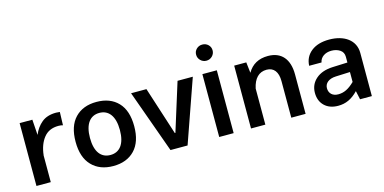

<svg xmlns="http://www.w3.org/2000/svg" viewBox="-72 -1146 3090 1543"><g transform="rotate(-15 1472.5 -374.0)"><path d="M76.7 0H195.8V-224.1H196.3C202.6 -282.2 220.2 -329.6 249 -366.2C277.8 -402.8 318.4 -420.9 371.6 -420.9C385.7 -420.9 398.4 -419.4 408.7 -416L412.1 -525.9C401.4 -527.3 391.1 -528.3 381.3 -528.3C331.1 -528.3 290.5 -515.6 260.7 -490.7C230.5 -465.8 207.5 -433.6 191.4 -394L182.6 -522.9H76.7Z M716.3 -527.8C640.6 -527.8 581.1 -504.9 537.6 -459.5C494.1 -414.1 472.2 -347.7 472.2 -261.2C472.2 -174.8 494.1 -108.4 538.1 -63C581.5 -17.6 641.1 5.4 716.3 5.4C791.5 5.4 851.1 -17.6 894.5 -63C938 -108.4 960 -174.8 960 -261.2C960 -347.7 938.5 -414.1 895 -459.5C851.6 -504.9 792 -527.8 716.3 -527.8ZM716.3 -436.5C792 -436.5 840.8 -378.4 840.8 -261.2C840.8 -144 793 -86.4 716.3 -86.4C639.6 -86.4 591.8 -144 591.8 -261.2C591.8 -378.4 640.1 -436.5 716.3 -436.5Z M1260.7 -123 1131.8 -522.9H1003.9L1191.9 0H1334L1517.6 -522.9H1390.6L1265.6 -123Z M1588.9 -686.5C1588.9 -668 1595.7 -651.9 1608.9 -638.7C1622.1 -625.5 1638.2 -618.7 1657.2 -618.7C1676.3 -618.7 1692.9 -625.5 1706.1 -638.7C1719.2 -651.9 1726.1 -668 1726.1 -686.5C1726.1 -705.6 1719.2 -721.2 1706.1 -733.9C1692.9 -746.6 1676.3 -752.9 1657.2 -752.9C1638.2 -752.9 1622.1 -746.6 1608.9 -733.9C1595.7 -721.2 1588.9 -705.6 1588.9 -686.5ZM1597.2 0H1717.3V-522.9H1597.2Z M1981 -300.3C1998 -380.4 2039.6 -423.8 2104 -423.8C2164.1 -423.8 2196.8 -380.9 2196.8 -304.7V0H2315.9V-329.1C2315.9 -455.6 2254.4 -527.8 2143.1 -527.8C2065.4 -527.8 2008.8 -496.6 1972.7 -433.6L1962.4 -522.9H1861.8V0H1981Z M2867.2 -359.4C2867.2 -466.8 2775.9 -527.8 2652.8 -527.8C2589.8 -527.8 2540 -513.2 2502.9 -483.9C2465.3 -454.1 2445.8 -415 2443.4 -365.7H2546.4C2553.7 -408.2 2593.3 -436.5 2646.5 -436.5C2673.3 -436.5 2697.3 -430.2 2717.3 -417C2737.3 -403.8 2747.1 -384.3 2747.1 -359.4V-311.5L2623.5 -306.6C2564.5 -304.2 2517.6 -288.1 2483.4 -258.3C2448.7 -228 2431.6 -189.5 2431.6 -143.1C2431.6 -98.1 2445.8 -62 2473.6 -35.2C2501.5 -8.3 2539.6 5.4 2586.9 5.4C2649.4 5.4 2701.2 -17.6 2753.4 -71.8L2769 0H2867.2ZM2534.7 -154.3C2534.7 -195.3 2568.8 -225.1 2627.9 -227.5L2747.1 -232.4V-149.9C2698.7 -103 2659.2 -83.5 2610.8 -83.5C2563.5 -83.5 2534.7 -111.8 2534.7 -154.3Z"/></g></svg>

Font: Estedad SemiBold
Style: Regular
Weight: 600
Designer: Amin Abedi
Version: Version 7.3